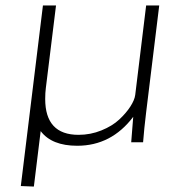

<svg xmlns="http://www.w3.org/2000/svg" viewBox="-20 -521 667 703"><path d="M104 162.1 56.2 160.2 137.2 -501H185.1L147.9 -199.2Q145.5 -181.2 145.5 -158.7Q145.5 -27.3 267.6 -27.3Q311.5 -27.3 351.3 -43.5Q391.1 -59.6 416.5 -83.3Q441.9 -106.9 457.3 -130.9Q472.7 -154.8 475.1 -173.3L515.1 -501H563L515.1 -109.9Q507.8 -50.3 503.9 0H460.4L467.8 -93.3Q387.7 12.7 262.7 12.7Q169.4 12.7 128.9 -41Z"/></svg>

Font: Muli
Style: ExtraLightItalic
Weight: 200
Italic angle: -7°
Designer: Vernon Adams
Foundry: newtypography
Version: Version 2.0; ttfautohint (v1.00rc1.2-2d82) -l 8 -r 50 -G 200